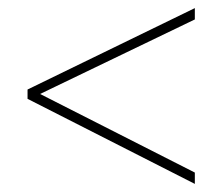

<svg xmlns="http://www.w3.org/2000/svg" viewBox="-20 -590 549 474"><path d="M461 -136 48 -346V-369L461 -570V-542L79 -358L461 -164Z"/></svg>

Font: Noto Sans Tamil SemiCondensed Thin
Style: Regular
Weight: 100
Width: 4
Designer: Jelle Bosma - Monotype Design Team
Foundry: Monotype Imaging Inc.
Version: Version 2.004; ttfautohint (v1.8.4.7-5d5b)